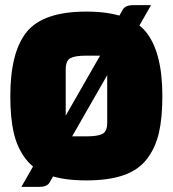

<svg xmlns="http://www.w3.org/2000/svg" viewBox="-20 -685 670 745"><path d="M464 -486H449L256 -149H271L177 15Q172 25 168 29Q157 40 134 40H63L171 -149H185L378 -486H364L452 -640Q457 -650 461 -654Q472 -665 495 -665H566ZM20 -312Q20 -483 84 -561.5Q148 -640 315 -640Q482 -640 546 -561.5Q610 -483 610 -312Q610 -227 596.5 -169Q583 -111 550 -68Q517 -25 459 -5Q401 15 315 15Q229 15 171 -5Q113 -25 80 -68Q47 -111 33.5 -169Q20 -227 20 -312ZM235 -416V-156H318Q359 -156 377.5 -165.5Q396 -175 396 -209V-469H312Q272 -469 253.5 -459.5Q235 -450 235 -416Z"/></svg>

Font: Myanmar Thuriya
Style: Regular
Weight: 400
Designer: Danh Hong
Foundry: Google Inc.
Version: Version 2.00 November 23, 2015